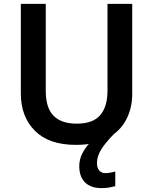

<svg xmlns="http://www.w3.org/2000/svg" viewBox="-20 -734 787 986"><path d="M478 103Q478 129 490 142Q502 155 520 155Q537 155 550 152Q563 149 572 147V222Q557 226 540.5 229Q524 232 501 232Q446 232 416.5 202.5Q387 173 387 119Q387 86 402 55.5Q417 25 441.5 -0.5Q466 -26 492 -42L574 -55Q541 -22 519.5 5.5Q498 33 488 56.5Q478 80 478 103ZM659 -252Q659 -178 627.5 -118.5Q596 -59 532 -24.5Q468 10 370 10Q231 10 159 -62.5Q87 -135 87 -254V-714H215V-267Q215 -180 255 -139.5Q295 -99 374 -99Q457 -99 494.5 -142.5Q532 -186 532 -268V-714H659Z"/></svg>

Font: Noto Sans Cham SemiBold
Style: Regular
Weight: 600
Version: Version 2.002